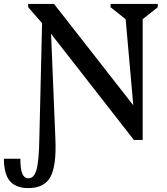

<svg xmlns="http://www.w3.org/2000/svg" viewBox="-95 -710 855 981"><path d="M50 251Q-14 251 -44.5 215Q-75 179 -75 101H9Q9 154 19 177.5Q29 201 51 201Q79 201 91.5 157Q104 113 106 0L120 -592L49 -673V-690H181L586 -172L547 -612L470 -673V-690H711V-673L634 -612V5H589L166 -537L188 0Q194 137 162.5 194Q131 251 50 251Z"/></svg>

Font: Platypi
Style: Regular
Weight: 400
Designer: David Sargent
Foundry: Bolt Cutter Type
Version: Version 1.200; ttfautohint (v1.8.4.7-5d5b)